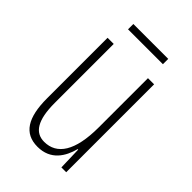

<svg xmlns="http://www.w3.org/2000/svg" viewBox="-200 -821 817 817"><g transform="rotate(45 209.0 -412.0)"><path d="M314 -741H104V-709H314ZM348 -622H311V-326C311 -183 266 -118 190 -118C135 -118 105 -163 105 -267V-622H68V-258C68 -142 104 -83 185 -83C264 -83 298 -140 313 -197H316L319 -93H348Z"/></g></svg>

Font: Noto Sans Kannada UI ExtraCondensed ExtraLight
Style: Regular
Weight: 200
Width: 2
Designer: Jelle Bosma - Monotype Design Team
Foundry: Monotype Imaging Inc.
Version: Version 2.005